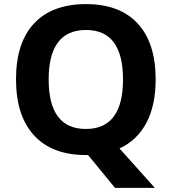

<svg xmlns="http://www.w3.org/2000/svg" viewBox="-20 -745 836 935"><path d="M409 10H398Q234 10 146 -85.5Q58 -181 58 -359Q58 -537 146 -631Q234 -725 399 -725Q563 -725 650.5 -630.5Q738 -536 738 -358Q738 -232 693 -147Q648 -62 562 -22L734 170H540ZM579 -358Q579 -599 399 -599Q217 -599 217 -358Q217 -117 398 -117Q579 -117 579 -358Z"/></svg>

Font: OpenSansMMV
Style: Bold
Weight: 700
Foundry: Ascender Corporation
Version: Version 4.001